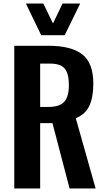

<svg xmlns="http://www.w3.org/2000/svg" viewBox="-20 -1070 601 1090"><path d="M213.9 -870.1 127 -1049.8H226.1L280.8 -937L335 -1049.8H435.1L347.2 -870.1ZM61 0V-810.1H255.9Q383.8 -810.1 446.8 -761.5Q509.8 -712.9 509.8 -595.2Q509.8 -518.1 487.3 -469.5Q464.8 -420.9 410.2 -398.9L522.9 0H375L277.8 -371.1H208V0ZM208 -462.9H254.9Q317.9 -462.9 344.5 -491.9Q371.1 -521 371.1 -586.9Q371.1 -651.4 347.9 -680.2Q324.7 -709 263.2 -709H208Z"/></svg>

Font: Oswald Medium
Style: Regular
Weight: 500
Designer: Vernon Adams
Foundry: Vernon Adams
Version: Version 4.103